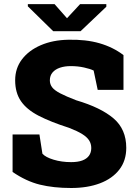

<svg xmlns="http://www.w3.org/2000/svg" viewBox="-20 -916 661 946"><path d="M330.6 10.3Q243.7 10.3 176.3 -6.3Q108.9 -22.9 42 -68.8V-253.4H174.3L189 -158.7Q204.6 -141.1 244.1 -129.2Q283.7 -117.2 330.6 -117.2Q363.3 -117.2 385.3 -125.2Q407.2 -133.3 418.5 -148.9Q429.7 -164.6 429.7 -186.5Q429.7 -207.5 419.2 -224.1Q408.7 -240.7 384.8 -255.6Q360.8 -270.5 320.3 -286.1Q229 -315.4 170.4 -345.7Q111.8 -376 83.3 -417.5Q54.7 -459 54.7 -520.5Q54.7 -579.6 88.4 -623.8Q122.1 -668 181.2 -693.4Q240.2 -718.8 316.4 -720.2Q403.3 -722.2 470.2 -702.9Q537.1 -683.6 588.4 -644.5V-473.1H461.4L441.4 -568.4Q424.8 -576.7 394 -583.5Q363.3 -590.3 328.6 -590.3Q298.8 -590.3 275.6 -582.5Q252.4 -574.7 239 -559.1Q225.6 -543.5 225.6 -520Q225.6 -501 236.8 -486.1Q248 -471.2 276.4 -456.3Q304.7 -441.4 355.5 -421.9Q476.6 -386.2 539.3 -332.8Q602.1 -279.3 602.1 -187.5Q602.1 -124.5 567.9 -80.3Q533.7 -36.1 472.7 -12.9Q411.6 10.3 330.6 10.3ZM503.9 -895.5V-882.9L377 -762.3H242.2L117.2 -884.8V-895.5H249L310.1 -826.2L374.5 -895.5Z"/></svg>

Font: Roboto Slab LO Black
Style: Regular
Weight: 900
Designer: Google
Version: Version 2.000